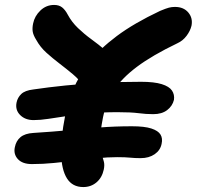

<svg xmlns="http://www.w3.org/2000/svg" viewBox="-20 -739 796 777"><path d="M317 18Q273 18 251 -17Q229 -52 227.5 -116.5Q226 -181 243 -267Q254 -321 276 -376Q298 -431 340.5 -486Q383 -541 452.5 -593Q522 -645 628 -695Q652 -705 663.5 -708Q675 -711 688 -711Q723 -711 742 -688.5Q761 -666 755 -635Q750 -614 735 -594Q720 -574 698 -564Q596 -515 534 -468.5Q472 -422 440.5 -372.5Q409 -323 397 -265Q385 -204 385 -170.5Q385 -137 390.5 -118.5Q396 -100 400 -86Q404 -72 400 -53Q393 -20 370.5 -1Q348 18 317 18ZM109 -75Q71 -75 52.5 -95Q34 -115 40 -143Q45 -169 63 -184Q81 -199 115 -201Q193 -206 257 -212Q321 -218 382.5 -223Q444 -228 514 -228Q565 -228 592.5 -219Q620 -210 629.5 -194.5Q639 -179 634 -157Q629 -131 606 -115Q583 -99 549 -99Q525 -99 506.5 -101Q488 -103 454 -103Q415 -103 373 -98.5Q331 -94 287 -89Q243 -84 198.5 -79.5Q154 -75 109 -75ZM116 -253Q82 -253 61.5 -273.5Q41 -294 47 -324Q51 -344 66 -358.5Q81 -373 115 -377Q176 -386 244.5 -393Q313 -400 389.5 -404Q466 -408 551 -408Q604 -408 634.5 -398.5Q665 -389 676 -372.5Q687 -356 684 -335Q678 -310 656.5 -293.5Q635 -277 600 -277Q585 -277 570.5 -278Q556 -279 540.5 -281Q525 -283 504.5 -284Q484 -285 456 -285Q392 -285 340.5 -280Q289 -275 248.5 -269Q208 -263 175.5 -258Q143 -253 116 -253ZM376 -358Q360 -358 346 -365.5Q332 -373 322 -386Q302 -416 275 -438.5Q248 -461 220.5 -482Q193 -503 168 -525.5Q143 -548 127 -577Q115 -596 112.5 -610.5Q110 -625 114 -644Q120 -674 143.5 -696.5Q167 -719 199 -719Q219 -719 231.5 -709Q244 -699 254 -680Q270 -650 295.5 -625.5Q321 -601 350 -580Q379 -559 406.5 -535.5Q434 -512 453 -483Q465 -467 462.5 -446Q460 -425 447 -404.5Q434 -384 415.5 -371Q397 -358 376 -358Z"/></svg>

Font: Shantell Sans Light
Style: Bold Italic
Weight: 700
Italic angle: -11°
Version: Version 1.011;[c5ecc13dd]